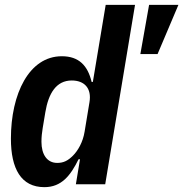

<svg xmlns="http://www.w3.org/2000/svg" viewBox="-20 -760 756 792"><path d="M163 12C234 12 271 -36 304 -103H310L293 0H414L537 -740H416L363 -422H358C342 -489 306 -528 235 -528C100 -528 25 -373 25 -188C25 -64 67 12 163 12ZM216 -88C174 -88 151 -123 151 -175C151 -195 153 -213 156 -231L167 -297C180 -375 212 -428 276 -428C328 -428 359 -396 349 -338L329 -217C322 -173 301 -138 281 -118C260 -97 242 -88 216 -88ZM559 -537H630L716 -740H595Z"/></svg>

Font: IBM Plex Mono SmBld
Style: Italic
Weight: 600
Italic angle: -9.5°
Monospace: yes
Designer: Mike Abbink, Paul van der Laan, Pieter van Rosmalen
Foundry: Bold Monday
Version: Version 2.004